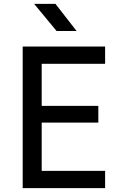

<svg xmlns="http://www.w3.org/2000/svg" viewBox="-20 -970 640 990"><path d="M97 0V-730H522V-641H195V-424H487V-338H195V-89H522V0ZM272 -810 156 -950H266L375 -810Z"/></svg>

Font: JetBrains Mono NL Medium
Style: Regular
Weight: 500
Monospace: yes
Designer: Philipp Nurullin, Konstantin Bulenkov
Foundry: JetBrains
Version: Version 2.305; ttfautohint (v1.8.4.7-5d5b)